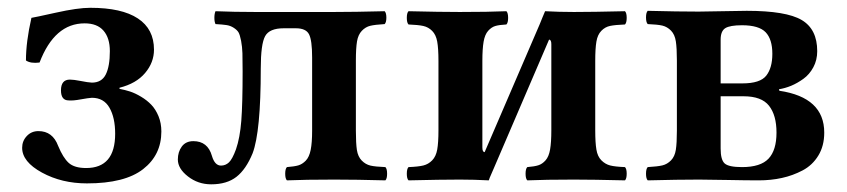

<svg xmlns="http://www.w3.org/2000/svg" viewBox="-20 -463 2184 495"><path d="M204.1 9.8Q139.2 9.8 88.1 -18.1Q37.1 -45.9 37.1 -82Q37.1 -99.6 49.1 -112.3Q61 -125 79.1 -125Q115.7 -125 129.9 -86.9Q142.6 -56.2 157.2 -43Q171.9 -29.8 202.1 -29.8Q276.9 -29.8 276.9 -118.2Q276.9 -159.7 262.2 -185.3Q247.6 -210.9 216.8 -210.9Q208 -210.4 188.2 -206.8Q168.5 -203.1 157.2 -204.1Q137.2 -204.1 137.2 -230Q137.2 -257.8 160.2 -257.8Q169.9 -257.8 188.2 -254.2Q206.5 -250.5 216.8 -250Q242.2 -250 252.7 -271Q263.2 -292 263.2 -331.1Q263.2 -365.2 246.8 -384Q230.5 -402.8 198.2 -402.8Q120.6 -402.8 82 -301.8Q59.1 -298.8 46.9 -307.1Q46.9 -355 61 -417Q68.4 -418 124.3 -430.4Q180.2 -442.9 212.9 -442.9Q293.9 -442.9 335.4 -415.5Q377 -388.2 377 -335Q377 -301.8 354 -274.7Q331.1 -247.6 288.1 -236.8V-233.9Q301.8 -231.4 315.2 -227.1Q328.6 -222.7 343.8 -213.6Q358.9 -204.6 370.1 -192.9Q381.3 -181.2 388.7 -163.3Q396 -145.5 396 -124Q396 -63.5 348.9 -26.9Q301.8 9.8 204.1 9.8Z M438.5 -51.8Q438.5 -71.3 448.7 -85.2Q459 -99.1 478.5 -99.1Q515.6 -99.1 526.4 -61Q533.7 -36.1 549.8 -36.1Q561.5 -36.1 570.3 -44.4Q579.1 -52.7 588.4 -78.1Q598.6 -107.4 602.1 -151.6Q605.5 -195.8 605.5 -278.8Q605.5 -309.1 605 -325.7Q604.5 -342.3 601.6 -357.7Q598.6 -373 595 -379.4Q591.3 -385.7 582.5 -391.4Q573.7 -397 563.7 -398.4Q553.7 -399.9 535.6 -400.9Q532.7 -406.7 532.7 -417.2Q532.7 -427.7 535.6 -434.1Q583.5 -432.1 638.7 -432.1H840.3Q893.6 -432.1 971.7 -434.1Q976.1 -429.7 976.1 -417.5Q976.1 -405.3 971.7 -400.9Q946.8 -399.4 934.6 -396.5Q922.4 -393.6 912.8 -383.5Q903.3 -373.5 900.4 -356.2Q897.5 -338.9 897.5 -307.1V-126Q897.5 -93.8 900.1 -76.4Q902.8 -59.1 912.6 -49.1Q922.4 -39.1 935.1 -36.1Q947.8 -33.2 973.6 -32.2Q978 -27.8 978 -15.1Q978 -2.4 973.6 2Q899.4 0 841.8 0Q765.6 0 719.7 2Q715.3 -2.4 715.3 -15.1Q715.3 -27.8 719.7 -32.2Q738.8 -33.7 749 -36.6Q759.3 -39.6 768.3 -48.8Q777.3 -58.1 781 -76.7Q784.7 -95.2 784.7 -126V-314.9Q784.7 -359.4 776.6 -374.8Q768.6 -390.1 742.7 -390.1H711.4Q674.8 -390.1 663.6 -369.9Q652.3 -349.6 652.3 -286.1Q652.3 -123.5 631.3 -67.9Q614.3 -26.4 589.6 -7.1Q564.9 12.2 524.4 12.2Q490.7 12.2 464.6 -8.1Q438.5 -28.3 438.5 -51.8Z M1229.5 -70.8 1371.6 -400.9Q1374 -406.7 1378.4 -417.7Q1382.8 -428.7 1385.3 -434.1Q1421.4 -432.1 1459.5 -432.1Q1507.3 -432.1 1591.3 -434.1Q1595.7 -429.7 1595.7 -417Q1595.7 -404.3 1591.3 -399.9Q1565.9 -398.9 1553 -396.2Q1540 -393.6 1530.3 -383.5Q1520.5 -373.5 1517.6 -355.7Q1514.6 -337.9 1514.6 -306.2V-127Q1514.6 -95.2 1517.6 -77.4Q1520.5 -59.6 1530.5 -49.6Q1540.5 -39.6 1553.2 -36.4Q1565.9 -33.2 1591.3 -32.2Q1595.7 -27.8 1595.7 -15.1Q1595.7 -2.4 1591.3 2Q1509.3 0 1459.5 0Q1385.3 0 1339.4 2Q1335 -2.4 1335 -15.1Q1335 -27.8 1339.4 -32.2Q1357.9 -33.7 1367.9 -36.9Q1377.9 -40 1386.5 -49.6Q1395 -59.1 1398.2 -77.6Q1401.4 -96.2 1401.4 -127V-349.1Q1401.4 -360.8 1395.5 -360.8L1253.4 -29.8Q1252 -25.9 1246.8 -14.6Q1241.7 -3.4 1240.2 2Q1202.1 0 1165.5 0Q1117.2 0 1033.2 2Q1028.8 -2.4 1028.8 -15.1Q1028.8 -27.8 1033.2 -32.2Q1058.6 -33.2 1071.5 -36.4Q1084.5 -39.6 1094.2 -49.6Q1104 -59.6 1107.2 -77.4Q1110.4 -95.2 1110.4 -127V-306.2Q1110.4 -337.9 1107.2 -355.7Q1104 -373.5 1094.2 -383.3Q1084.5 -393.1 1071.5 -396Q1058.6 -398.9 1033.2 -399.9Q1028.8 -404.3 1028.8 -417Q1028.8 -429.7 1033.2 -434.1Q1115.2 -432.1 1165.5 -432.1Q1239.7 -432.1 1285.6 -434.1Q1290 -429.7 1290 -417Q1290 -404.3 1285.6 -399.9Q1267.1 -398.9 1257.1 -396Q1247.1 -393.1 1238.5 -383.5Q1230 -374 1226.8 -355.5Q1223.6 -336.9 1223.6 -306.2V-83Q1223.6 -70.8 1229.5 -70.8Z M1837.9 -360.8V-248H1894Q1939.9 -248 1955.6 -268.1Q1971.2 -288.1 1971.2 -324.2Q1971.2 -361.8 1953.9 -379.9Q1936.5 -397.9 1893.1 -397.9Q1861.8 -397.9 1849.9 -390.4Q1837.9 -382.8 1837.9 -360.8ZM1897 -214.8H1837.9V-80.1Q1837.9 -50.8 1848.4 -41.5Q1858.9 -32.2 1893.1 -32.2Q1940.9 -32.2 1961.4 -54Q1981.9 -75.7 1981.9 -121.1Q1981.9 -166 1962.6 -190.4Q1943.4 -214.8 1897 -214.8ZM1649.9 2Q1645.5 -2.4 1645.5 -15.1Q1645.5 -27.8 1649.9 -32.2Q1675.3 -33.7 1687.7 -36.6Q1700.2 -39.6 1710 -49.6Q1719.7 -59.6 1722.4 -76.9Q1725.1 -94.2 1725.1 -126V-307.1Q1725.1 -338.9 1722.4 -356.4Q1719.7 -374 1710 -384Q1700.2 -394 1687.7 -397Q1675.3 -399.9 1649.9 -400.9Q1645.5 -405.3 1645.5 -418Q1645.5 -430.7 1649.9 -435.1Q1728 -433.1 1781.2 -433.1Q1798.8 -433.1 1842 -434.1Q1885.3 -435.1 1905.3 -435.1Q2006.8 -435.1 2046.9 -411.4Q2086.9 -387.7 2086.9 -331.1Q2086.9 -308.1 2076.9 -289.6Q2066.9 -271 2051.3 -259.8Q2035.6 -248.5 2019.8 -241.9Q2003.9 -235.4 1988.3 -232.9L1989.3 -229Q2105 -211.9 2105 -121.1Q2105 -86.9 2089.8 -62Q2074.7 -37.1 2049.3 -23.7Q2023.9 -10.3 1995.8 -4.2Q1967.8 2 1936 2Q1902.8 2 1855.7 1Q1808.6 0 1782.2 0Q1728 0 1649.9 2Z"/></svg>

Font: Common Serif SemiBold
Style: Regular
Weight: 600
Designer: Philipp H. Poll, Khaled Hosny
Foundry: Stefan Peev, Context Ltd.
Version: Version 1.026